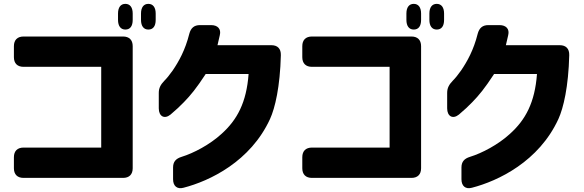

<svg xmlns="http://www.w3.org/2000/svg" viewBox="-20 -880 3026 994"><path d="M629 -727C654 -727 667 -745 667 -777V-810C667 -842 653 -860 629 -860C605 -860 591 -842 591 -810V-777C591 -745 605 -727 629 -727ZM52 -9C52 23 70 41 102 41H617C649 41 667 23 667 -9V-641C667 -673 649 -691 617 -691H102C70 -691 52 -673 52 -641V-584C52 -552 70 -534 102 -534H504V-116H102C70 -116 52 -98 52 -66ZM710 -777C710 -745 724 -727 748 -727C773 -727 786 -745 786 -777V-810C786 -842 772 -860 748 -860C724 -860 710 -842 710 -810Z M930 92C1066 57 1277 -44 1378 -264C1404 -321 1430 -431 1434 -594C1435 -628 1417 -646 1385 -646H1106L1118 -698C1126 -730 1107 -750 1073 -750H1015C985 -750 968 -735 960 -705C939 -621 906 -562 874 -515C857 -491 843 -474 830 -461C812 -442 802 -425 802 -399V-319C802 -278 831 -261 863 -287C888 -308 914 -332 932 -351C967 -387 996 -422 1045 -497H1267C1256 -349 1208 -260 1127 -187C1066 -131 982 -87 920 -68C891 -59 876 -43 876 -13V48C876 83 897 101 930 92Z M2122 -727C2147 -727 2160 -745 2160 -777V-810C2160 -842 2146 -860 2122 -860C2098 -860 2084 -842 2084 -810V-777C2084 -745 2098 -727 2122 -727ZM1545 -9C1545 23 1563 41 1595 41H2110C2142 41 2160 23 2160 -9V-641C2160 -673 2142 -691 2110 -691H1595C1563 -691 1545 -673 1545 -641V-584C1545 -552 1563 -534 1595 -534H1997V-116H1595C1563 -116 1545 -98 1545 -66ZM2203 -777C2203 -745 2217 -727 2241 -727C2266 -727 2279 -745 2279 -777V-810C2279 -842 2265 -860 2241 -860C2217 -860 2203 -842 2203 -810Z M2423 92C2559 57 2770 -44 2871 -264C2897 -321 2923 -431 2927 -594C2928 -628 2910 -646 2878 -646H2599L2611 -698C2619 -730 2600 -750 2566 -750H2508C2478 -750 2461 -735 2453 -705C2432 -621 2399 -562 2367 -515C2350 -491 2336 -474 2323 -461C2305 -442 2295 -425 2295 -399V-319C2295 -278 2324 -261 2356 -287C2381 -308 2407 -332 2425 -351C2460 -387 2489 -422 2538 -497H2760C2749 -349 2701 -260 2620 -187C2559 -131 2475 -87 2413 -68C2384 -59 2369 -43 2369 -13V48C2369 83 2390 101 2423 92Z"/></svg>

Font: コーポレート・ロゴ（ラウンド）ver3 Bold
Style: Regular
Weight: 700
Designer: [KANA_main] LOGOTYPE.JP [Source Han Sans] Ryoko NISHIZUKA 西塚涼子 (kana, bopomofo & ideographs); Paul D. Hunt (Latin, Greek
Version: Version 12.001;FEAKit 1.0